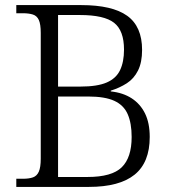

<svg xmlns="http://www.w3.org/2000/svg" viewBox="-20 -734 679 754"><path d="M44 0V-32H70Q94 -32 109.5 -37.5Q125 -43 132.5 -60Q140 -77 140 -111V-605Q140 -639 132.5 -655.5Q125 -672 109 -677Q93 -682 70 -682H44V-714H299Q421 -714 479.5 -672Q538 -630 538 -538Q538 -489 522 -457Q506 -425 478 -407Q450 -389 415 -378V-375Q463 -370 497 -348Q531 -326 549.5 -288.5Q568 -251 568 -196Q568 -96 508.5 -48Q449 0 329 0ZM324 -39Q419 -39 458 -77Q497 -115 497 -196Q497 -250 481.5 -285.5Q466 -321 429 -338Q392 -355 326 -355H208V-39ZM296 -394Q362 -394 399 -410Q436 -426 451.5 -458.5Q467 -491 467 -539Q467 -614 428 -644.5Q389 -675 294 -675H208V-394Z"/></svg>

Font: Noto Serif Hebrew Light
Style: Regular
Weight: 300
Version: Version 2.003